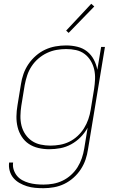

<svg xmlns="http://www.w3.org/2000/svg" viewBox="-20 -777 640 1010"><path d="M209 213Q186 213 164 211Q142 209 121.5 202.5Q101 196 82.5 185.5Q64 175 50.5 159Q37 143 31 121.5Q25 100 28 78H49Q46 97 52 115.5Q58 134 69.5 148Q81 162 97.5 171Q114 180 132 185Q150 190 169.5 192Q189 194 209 194Q234 194 259.5 189.5Q285 185 309 173.5Q333 162 353.5 143.5Q374 125 388 102.5Q402 80 410.5 55Q419 30 423 5L441 -105Q426 -78 404 -55.5Q382 -33 354.5 -18Q327 -3 297.5 2.5Q268 8 239 8Q210 8 182 1.5Q154 -5 131.5 -20Q109 -35 94 -58.5Q79 -82 72.5 -109Q66 -136 66.5 -165Q67 -194 72 -223L90 -333Q94 -361 103.5 -388Q113 -415 129.5 -439.5Q146 -464 169 -484Q192 -504 218 -516Q244 -528 272 -533Q300 -538 328 -538Q358 -538 387 -531Q416 -524 438 -506.5Q460 -489 473.5 -463.5Q487 -438 492 -410L512 -530H532L443 8Q439 36 430 62.5Q421 89 405 113.5Q389 138 366.5 158Q344 178 318 190.5Q292 203 264 208Q236 213 209 213ZM245 -11Q270 -11 295.5 -15.5Q321 -20 344.5 -31.5Q368 -43 388 -61.5Q408 -80 422 -102.5Q436 -125 444.5 -149.5Q453 -174 457 -199L475 -309Q479 -335 480 -361Q481 -387 475.5 -411.5Q470 -436 457 -457.5Q444 -479 424.5 -493.5Q405 -508 380 -513.5Q355 -519 328 -519Q303 -519 277.5 -514.5Q252 -510 227.5 -498.5Q203 -487 182 -469Q161 -451 146 -428Q131 -405 123 -380.5Q115 -356 110 -330L92 -220Q88 -194 87.5 -167.5Q87 -141 93 -116.5Q99 -92 113 -71Q127 -50 147.5 -36Q168 -22 193.5 -16.5Q219 -11 245 -11ZM341 -604 328 -616 460 -757 476 -743Z"/></svg>

Font: Iosevka Curly ThExObl
Style: Regular
Weight: 100
Width: 7
Italic angle: -9°
Monospace: yes
Designer: Belleve Invis
Foundry: Belleve Invis
Version: Version 11.1.0; ttfautohint (v1.8.3)